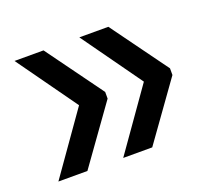

<svg xmlns="http://www.w3.org/2000/svg" viewBox="-79 -542 658 597"><g transform="rotate(-20 250.0 -243.5)"><path d="M162 -245 20.5 -443H116.5L252.5 -256V-234L116.5 -44H20.5ZM376.5 -245 235 -443H331L467 -256V-234L331 -44H235Z"/></g></svg>

Font: Anek Odia Medium
Style: Regular
Weight: 500
Designer: Yesha Goshar & Mahesh Sahu (Odia), Yesha Goshar (Latin)
Foundry: Ek Type
Version: Version 1.003